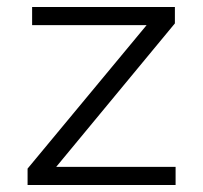

<svg xmlns="http://www.w3.org/2000/svg" viewBox="-20 -530 582 550"><path d="M59 0V-47L400 -458H72V-510H481V-463L141 -52H483V0Z"/></svg>

Font: Saira SemiExpanded Light
Style: Regular
Weight: 300
Width: 6
Designer: Hector Gatti with collaboration of the Omnibus-Type team
Foundry: Omnibus-Type
Version: Version 1.101